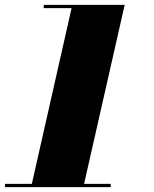

<svg xmlns="http://www.w3.org/2000/svg" viewBox="-58 -770 632 790"><path d="M-37.5 -13.5V0H397.5V-13.5H288L455 -750H122V-736.5H236.5L73 -13.5Z"/></svg>

Font: Bodoni* 16pt Fatface
Style: Italic
Weight: 900
Italic angle: -13°
Version: Version 2.3